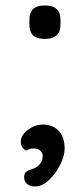

<svg xmlns="http://www.w3.org/2000/svg" viewBox="-20 -542 294 692"><path d="M86 -453V-471Q86 -496 99 -509Q112 -522 137 -522H147Q171 -522 184.5 -509Q198 -496 198 -471V-453Q198 -428 184.5 -415Q171 -402 147 -402H137Q112 -402 99 -415Q86 -428 86 -453ZM106 130Q89 130 78 121.5Q67 113 67 97Q67 83 74 77.5Q81 72 90.5 69Q100 66 105 64Q119 57 126.5 45.5Q134 34 134 20Q134 9 125 1Q116 -7 102 -7Q86 -7 75 1Q65 -4 60 -11.5Q55 -19 55 -32Q56 -56 81 -74.5Q106 -93 134 -93Q171 -93 192 -70Q213 -47 213 -6Q213 19 197 51.5Q181 84 156.5 107Q132 130 106 130Z"/></svg>

Font: Quicksand Medium
Style: Regular
Weight: 500
Designer: Andrew Paglinawan
Foundry: Andrew Paglinawan
Version: Version 3.000